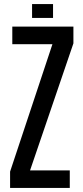

<svg xmlns="http://www.w3.org/2000/svg" viewBox="-20 -932 414 952"><path d="M30 0V-81L240 -713H41V-800H344V-717L129 -87H326V0ZM139 -843V-912H243V-843Z"/></svg>

Font: Big Shoulders Text SemiBold
Style: Regular
Weight: 600
Designer: Patric King
Foundry: XO Type Co
Version: Version 1.000; ttfautohint (v1.8.2)